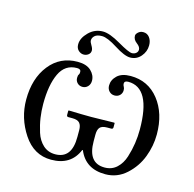

<svg xmlns="http://www.w3.org/2000/svg" viewBox="-98 -746 869 859"><g transform="rotate(15 336.5 -317.0)"><path d="M288.1 -602.1Q318.8 -602.1 370.4 -572Q421.9 -542 437 -542Q448.2 -542 456.1 -548.6Q463.9 -555.2 463.9 -564.9Q463.9 -578.1 447 -590.6Q430.2 -603 430.2 -621.1Q430.2 -628.9 439.7 -637.5Q449.2 -646 462.9 -646Q481 -646 491.9 -631.6Q502.9 -617.2 502.9 -595.2Q502.9 -566.4 483.4 -543.7Q463.9 -521 434.1 -521Q408.2 -521 361.1 -551Q314 -581.1 289.1 -581.1Q266.1 -581.1 255.6 -571.5Q245.1 -562 245.1 -549.8Q245.1 -542 253.2 -529.1Q261.2 -516.1 261.2 -506.8Q261.2 -494.6 251.7 -487.3Q242.2 -480 230 -480Q216.8 -480 205.8 -490Q194.8 -500 194.8 -518.1Q194.8 -546.9 222.4 -574.5Q250 -602.1 288.1 -602.1ZM298.8 -147.9Q298.8 -169.9 289.3 -180.9Q279.8 -191.9 255.9 -191.9H236.8Q229 -191.9 229 -200.2V-219.2L231 -221.2Q298.8 -219.2 335 -219.2L441.9 -221.2L443.8 -219.2V-200.2Q443.8 -192.4 436 -191.9H417Q393.1 -191.9 383.5 -181.4Q374 -170.9 374 -147.9V-117.2Q374 -16.1 451.2 -16.1Q484.4 -16.1 507.1 -37.1Q529.8 -58.1 540.3 -91.6Q550.8 -125 555.4 -156.5Q560.1 -188 560.1 -220.2Q560.1 -414.1 455.1 -414.1Q437 -414.1 437 -400.9Q437 -394 440.9 -387.9Q444.8 -381.8 444.8 -372.1Q444.8 -357.9 435.3 -348.4Q425.8 -338.9 410.9 -338.9Q396 -338.9 386 -349.4Q376 -359.9 376 -376Q376 -401.9 397 -421.9Q418 -441.9 459 -441.9Q540 -441.9 589.6 -379.4Q639.2 -316.9 639.2 -219.2Q639.2 -166 619.6 -114.5Q600.1 -63 558.6 -25.4Q517.1 12.2 461.9 12.2Q370.1 12.2 337.9 -65.9H335Q302.7 12.2 210.9 12.2Q130.9 12.2 82.5 -60.8Q34.2 -133.8 34.2 -219.2Q34.2 -317.4 83.5 -379.6Q132.8 -441.9 213.9 -441.9Q254.9 -441.9 275.9 -421.9Q296.9 -401.9 296.9 -376Q296.9 -359.9 286.9 -349.4Q276.9 -338.9 262.2 -338.9Q248 -338.9 238.5 -348.4Q229 -357.9 229 -372.1Q229 -384.3 232.9 -388.2Q235.8 -392.1 235.8 -400.9Q235.8 -414.1 217.8 -414.1Q162.6 -414.1 137.7 -361.1Q112.8 -308.1 112.8 -220.2Q112.8 -188 117.4 -156.5Q122.1 -125 132.6 -91.6Q143.1 -58.1 166 -37.1Q189 -16.1 222.2 -16.1Q299.3 -16.1 298.8 -117.2Z"/></g></svg>

Font: Linux Libertine Capitals
Style: Small Caps
Weight: 400
Designer: Philipp H. Poll
Foundry: Philipp H. Poll
Version: Version 5.1.3